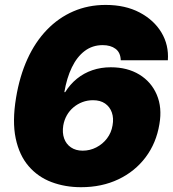

<svg xmlns="http://www.w3.org/2000/svg" viewBox="-20 -758 710 788"><path d="M312.5 10.3Q247.1 10.3 191.4 -10.7Q135.7 -31.7 97.4 -76.2Q59.1 -120.6 44.4 -190.2Q29.8 -259.8 45.9 -356.9Q60.5 -445.3 92.5 -515.6Q124.5 -585.9 172.4 -635.5Q220.2 -685.1 281 -711.4Q341.8 -737.8 413.6 -737.8Q494.1 -737.8 553 -706.8Q611.8 -675.8 642.6 -624.5Q673.3 -573.2 668.9 -510.7H475.6Q474.6 -542.5 454.3 -557.6Q434.1 -572.8 401.4 -572.8Q359.4 -572.8 327.6 -548.8Q295.9 -524.9 274.9 -481.4Q253.9 -438 244.1 -379.9H247.6Q267.6 -412.1 295.9 -435.1Q324.2 -458 359.4 -470Q394.5 -481.9 434.6 -481.9Q502.9 -481.9 552 -451.9Q601.1 -421.9 623.5 -369.1Q646 -316.4 634.3 -249Q621.6 -170.9 577.6 -112.5Q533.7 -54.2 465.8 -22Q397.9 10.3 312.5 10.3ZM319.3 -139.6Q349.1 -139.6 375.2 -153.1Q401.4 -166.5 419.2 -189.9Q437 -213.4 441.9 -243.2Q447.3 -272.9 439 -296.4Q430.7 -319.8 411.1 -333.3Q391.6 -346.7 361.8 -346.7Q338.9 -346.7 318.6 -339.1Q298.3 -331.5 281.7 -317.6Q265.1 -303.7 254.4 -284.9Q243.7 -266.1 239.7 -243.2Q234.9 -213.4 243.2 -189.9Q251.5 -166.5 271.2 -153.1Q291 -139.6 319.3 -139.6Z"/></svg>

Font: Inter 17pt Black
Style: Italic
Weight: 900
Italic angle: -9.3988°
Version: Version 4.001;git-66647c0bb